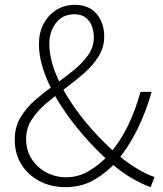

<svg xmlns="http://www.w3.org/2000/svg" viewBox="-20 -761 673 794"><path d="M250 13Q192 13 144.5 -11.5Q97 -36 69 -80Q41 -124 41 -184Q41 -235 64.5 -275Q88 -315 125.5 -347.5Q163 -380 204.5 -409.5Q246 -439 283 -469Q320 -499 344 -532.5Q368 -566 368 -607Q368 -631 360 -652.5Q352 -674 334.5 -688Q317 -702 288 -702Q239 -702 211.5 -666Q184 -630 184 -581Q184 -525 208 -463Q232 -401 273 -339Q314 -277 363.5 -222Q413 -167 463 -124Q505 -89 544.5 -65Q584 -41 619 -29L603 13Q566 0 523.5 -25Q481 -50 435 -90Q381 -137 328.5 -197Q276 -257 233.5 -322Q191 -387 166 -453.5Q141 -520 141 -579Q141 -626 160 -662Q179 -698 212.5 -719.5Q246 -741 290 -741Q348 -741 379.5 -703.5Q411 -666 411 -610Q411 -565 387.5 -527.5Q364 -490 327.5 -458Q291 -426 249.5 -395.5Q208 -365 171.5 -334Q135 -303 111.5 -267Q88 -231 88 -187Q88 -139 111 -103.5Q134 -68 171.5 -48Q209 -28 254 -28Q304 -28 348 -54Q392 -80 429 -120Q475 -172 507.5 -238Q540 -304 561 -381H607Q584 -299 548 -226Q512 -153 463 -94Q421 -47 369 -17Q317 13 250 13Z"/></svg>

Font: Noto Sans TC ExtraLight
Style: Regular
Weight: 250
Designer: Ryoko NISHIZUKA  (kana, bopomofo & ideographs); Paul D. Hunt (Latin, Greek & Cyrillic); Sandoll Communications , Soo-you
Foundry: Adobe
Version: Version 2.004-H2;hotconv 1.0.118;makeotfexe 2.5.65603